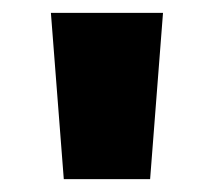

<svg xmlns="http://www.w3.org/2000/svg" viewBox="-20 -734 332 298"><path d="M233 -714 213 -456H79L59 -714Z"/></svg>

Font: Noto Sans Syriac Eastern Black
Style: Regular
Weight: 900
Designer: Patrick Giasson and the Monotype Design Team
Foundry: Monotype Imaging Inc.
Version: Version 3.001; ttfautohint (v1.8.4.7-5d5b)